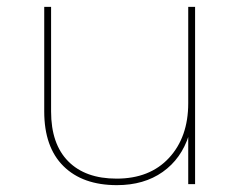

<svg xmlns="http://www.w3.org/2000/svg" viewBox="-20 -537 704 560"><path d="M321 3Q221 3 165 -52.5Q109 -108 109 -212V-517H129V-212Q129 -117 179 -66.5Q229 -16 320 -16Q417 -16 473 -76.5Q529 -137 529 -236V-517H549V0H529V-146L531 -143Q509 -74 454.5 -35.5Q400 3 321 3Z"/></svg>

Font: Montserrat
Style: Regular
Weight: 400
Designer: Julieta Ulanovsky
Foundry: Julieta Ulanovsky
Version: Version 8.000